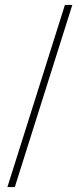

<svg xmlns="http://www.w3.org/2000/svg" viewBox="-20 -743 323 778"><path d="M10 15 243 -723H273L40 15Z"/></svg>

Font: Kalnia Thin
Style: Bold
Weight: 700
Version: Version 1.105